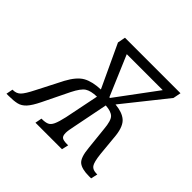

<svg xmlns="http://www.w3.org/2000/svg" viewBox="-176 -685 834 834"><g transform="rotate(45 241.0 -268.0)"><path d="M-41 0 -35 -31H-32Q-11 -31 2.5 -44.5Q16 -58 37 -100L97 -217Q124 -267 154.5 -284Q185 -301 236 -303L144 -500L151 -536H492L485 -500L327 -302Q371 -298 394 -278.5Q417 -259 423 -209L433 -104Q438 -58 448 -44.5Q458 -31 481 -31H486L479 0H465Q422 0 402.5 -15.5Q383 -31 378 -86L367 -191Q363 -239 348.5 -253Q334 -267 300 -269L268 -108Q261 -76 261 -62Q261 -43 269.5 -37Q278 -31 299 -31H307L300 0H137L143 -31H147Q166 -31 178 -36Q190 -41 198 -58Q206 -75 214 -111L246 -269Q209 -268 190.5 -256Q172 -244 151 -202L92 -81Q74 -44 58 -26.5Q42 -9 22 -4.5Q2 0 -28 0ZM286 -305H290L428 -491H207Z"/></g></svg>

Font: Noto Serif ExtraCondensed Light
Style: Italic
Weight: 300
Width: 2
Italic angle: -12°
Designer: Monotype Design Team
Foundry: Monotype Imaging Inc.
Version: Version 2.014; ttfautohint (v1.8.4.7-5d5b)